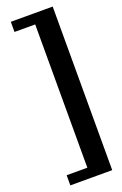

<svg xmlns="http://www.w3.org/2000/svg" viewBox="-187 -852 702 1103"><g transform="rotate(-20 164.5 -300.0)"><path d="M294.5 200V-800H38.5V-738H165V138H38.5V200Z"/></g></svg>

Font: Big Shoulders Stencil Display ExtraBold
Style: Regular
Weight: 800
Designer: Patric King
Foundry: XO Type Co
Version: Version 1.000